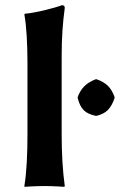

<svg xmlns="http://www.w3.org/2000/svg" viewBox="-20 -718 462 741"><path d="M86 -200C86 -125 83 -54 74 0L75 3C75 3 117 0 152 0C186 0 228 3 228 3L230 0C222 -57 218 -125 218 -200V-500C218 -575 222 -627 230 -688C230 -695 225 -698 219 -698C194 -688 117 -668 76 -665L74 -662C82 -619 86 -550 86 -474ZM280 -339C291 -297 308 -280 349 -271H353C389 -280 408 -298 422 -339V-344C409 -380 390 -399 353 -412H349C311 -397 293 -377 280 -344Z"/></svg>

Font: Libertinus Sans
Style: Bold
Weight: 700
Designer: Philipp H. Poll, Khaled Hosny
Foundry: Caleb Maclennan
Version: Version 7.050;RELEASE